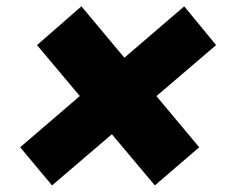

<svg xmlns="http://www.w3.org/2000/svg" viewBox="-20 -595 730 600"><path d="M463.9 -15.6 95.7 -454.1 234.4 -575.2 602.5 -134.8ZM142.6 -15.6 43 -134.8 555.7 -575.2 655.3 -454.1Z"/></svg>

Font: Inter 18pt Black
Style: Italic
Weight: 900
Italic angle: -9.3988°
Designer: Rasmus Andersson
Foundry: rsms
Version: Version 4.001;git-66647c0bb